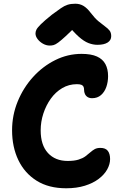

<svg xmlns="http://www.w3.org/2000/svg" viewBox="-20 -1000 654 1030"><path d="M334.8 10Q241.2 10 176.7 -30.4Q112.2 -70.8 78.5 -141.1Q44.8 -211.4 44.8 -301Q44.8 -382 74.9 -455.6Q105 -529.2 157.1 -586.7Q209.2 -644.2 276.3 -677.6Q343.4 -711 417.6 -711Q469 -711 500.1 -696.9Q531.2 -682.8 545.5 -656Q559.8 -629.2 559.8 -591.8Q559.8 -560.6 550.4 -533.6Q541 -506.6 521.8 -489.9Q502.6 -473.2 474 -473.2Q459.8 -473.2 450.1 -479.3Q440.4 -485.4 435.7 -495.7Q431 -506 431 -518Q431 -528 428.1 -534.6Q425.2 -541.2 417.1 -544.8Q409 -548.4 392.4 -548.4Q349.4 -548.4 313.6 -527.2Q277.8 -506 252.3 -470.3Q226.8 -434.6 212.5 -390.6Q198.2 -346.6 198.2 -300.8Q198.2 -221.6 237.3 -179.1Q276.4 -136.6 343.4 -136.6Q378.2 -136.6 401 -143.7Q423.8 -150.8 438.1 -161.4Q452.4 -172 463.7 -182.2Q475 -192.4 487.4 -199.5Q499.8 -206.6 518.2 -206.6Q546.4 -206.6 558.5 -190.6Q570.6 -174.6 570.6 -146.8Q570.6 -119.2 555.2 -91.3Q539.8 -63.4 509.5 -40.4Q479.2 -17.4 435.2 -3.7Q391.2 10 334.8 10ZM247 -755.6Q228 -755.6 210.4 -765.6Q192.8 -775.6 181.6 -790.5Q170.4 -805.4 170.4 -820.4Q170.4 -830.6 175.4 -840.9Q180.4 -851.2 198.9 -869.7Q217.4 -888.2 258.2 -921Q287.6 -942.6 306.3 -955.7Q325 -968.8 342.5 -974.4Q360 -980 383.8 -980Q409 -980 428.5 -968Q448 -956 466.4 -931.4Q488.6 -902.2 508.5 -885.7Q528.4 -869.2 543.7 -858.2Q559 -847.2 567.8 -836Q576.6 -824.8 576.6 -805.8Q576.6 -784.2 557.4 -771.9Q538.2 -759.6 502.8 -759.6Q478.8 -759.6 454.5 -769Q430.2 -778.4 402.4 -803.1Q374.6 -827.8 338 -873.2L399.8 -871.8Q359.2 -830.6 333.5 -806.9Q307.8 -783.2 292.6 -772Q277.4 -760.8 267.4 -758.2Q257.4 -755.6 247 -755.6Z"/></svg>

Font: Shantell Sans Light
Style: Regular
Weight: 300
Designer: Stephen Nixon, Anya Danilova, Shantell Martin
Foundry: Arrow Type
Version: Version 1.011;[c5ecc13dd]